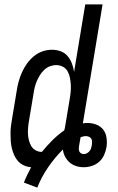

<svg xmlns="http://www.w3.org/2000/svg" viewBox="-20 -755 540 876"><path d="M150 101 89 78Q96 60 104.5 42.5Q113 25 122 8Q106 7 90 0Q74 -7 63 -19Q52 -31 45 -46.5Q38 -62 34 -78.5Q30 -95 29 -112.5Q28 -130 28 -148Q28 -166 30.5 -183.5Q33 -201 36 -219L56 -339Q59 -361 65 -382.5Q71 -404 80 -424.5Q89 -445 102.5 -464Q116 -483 134 -498Q152 -513 173.5 -520.5Q195 -528 217 -528Q238 -528 257 -521Q276 -514 288.5 -499Q301 -484 308 -465.5Q315 -447 318 -427L369 -735H448L358 -192Q364 -193 368.5 -193.5Q373 -194 378 -194Q400 -194 419.5 -186.5Q439 -179 451 -163.5Q463 -148 466 -127Q469 -106 466 -84Q463 -66 455 -48Q447 -30 432.5 -17Q418 -4 399 2Q380 8 362 8Q344 8 327 2.5Q310 -3 297.5 -14Q285 -25 277 -40Q269 -55 267 -73Q229 -35 199 9Q169 53 150 101ZM171 -62Q194 -90 219 -115Q244 -140 273 -160Q275 -166 276 -171.5Q277 -177 278 -183L298 -303Q301 -320 302.5 -336.5Q304 -353 303 -369Q302 -385 299 -400.5Q296 -416 288.5 -429.5Q281 -443 267 -450.5Q253 -458 237 -458Q222 -458 207.5 -452.5Q193 -447 181.5 -436Q170 -425 162 -412Q154 -399 148 -385Q142 -371 138.5 -356.5Q135 -342 133 -328L113 -208Q110 -192 108.5 -176.5Q107 -161 107.5 -146Q108 -131 111.5 -116.5Q115 -102 122 -89.5Q129 -77 142 -69.5Q155 -62 171 -62ZM362 -52Q369 -52 376 -55.5Q383 -59 388 -65Q393 -71 395.5 -78.5Q398 -86 399 -93Q400 -101 400 -108.5Q400 -116 396.5 -122Q393 -128 386 -131Q379 -134 372 -134Q366 -134 359.5 -132.5Q353 -131 348 -129L347 -125Q346 -117 344 -108Q342 -99 341 -91Q340 -84 339.5 -77.5Q339 -71 341.5 -65Q344 -59 349.5 -55.5Q355 -52 362 -52Z"/></svg>

Font: Iosevka Algr
Style: Italic
Weight: 400
Italic angle: -9°
Monospace: yes
Designer: Belleve Invis
Foundry: Belleve Invis
Version: Version 26.0.2; ttfautohint (v1.8.3)